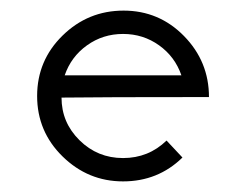

<svg xmlns="http://www.w3.org/2000/svg" viewBox="-20 -344 464 362"><path d="M374 -161Q170 -161 96 -160Q96 -113 130 -79.5Q164 -46 212 -46Q260 -46 294 -79L324 -47Q278 -2 212 -2Q146 -2 98 -49Q50 -96 50 -163Q50 -230 98 -277Q146 -324 213 -324Q280 -324 327 -276Q374 -228 374 -161ZM102 -202H322Q310 -237 280 -258.5Q250 -280 212 -280Q174 -280 144 -258.5Q114 -237 102 -202Z"/></svg>

Font: HiLo-Deco
Style: Deco
Weight: 500
Version: Version 001.000